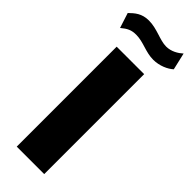

<svg xmlns="http://www.w3.org/2000/svg" viewBox="-338 -986 1008 1008"><g transform="rotate(45 166.0 -482.5)"><path d="M60 -742V0H264V-742ZM356 -870 334 -965C313 -946 281 -926 243 -926C196 -926 144 -959 83 -959C30 -959 3 -934 -24 -908L3 -824C33 -849 53 -859 88 -859C143 -859 186 -829 244 -829C291 -829 333 -849 356 -870Z"/></g></svg>

Font: Bisquit Text
Style: Bold
Weight: 800
Version: Version 1.004;Glyphs 3.2.3 (3260)